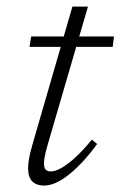

<svg xmlns="http://www.w3.org/2000/svg" viewBox="-20 -568 375 598"><path d="M72 -422 77 -454.5H335L331 -422ZM129 -119Q125 -105.5 122.2 -94Q119.5 -82.5 118.2 -74Q117 -65.5 117 -59Q117 -45 122.5 -39.5Q128 -34 138 -34Q152 -34 171.5 -45Q191 -56 215 -78Q239 -100 266 -133L282.5 -119.5Q258 -86 235 -61.8Q212 -37.5 191.5 -21.8Q171 -6 152.5 2Q134 10 117 10Q94.5 10 81 -2.5Q67.5 -15 67.5 -45Q67.5 -58 70.8 -75.8Q74 -93.5 81 -117.5L205.5 -547.5H254Z"/></svg>

Font: Newsreader Light
Style: Italic
Weight: 300
Italic angle: -17°
Designer: Hugues Gentile
Foundry: Production Type
Version: Version 1.003